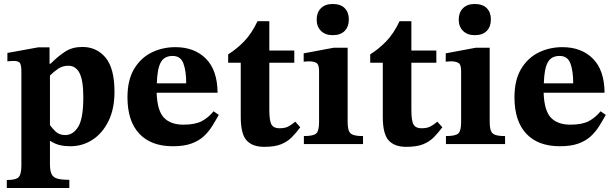

<svg xmlns="http://www.w3.org/2000/svg" viewBox="-20 -721 3078 961"><path d="M327 220H14V180Q61 180 74 165Q87 150 87 108V-363Q87 -393 80.5 -404.5Q74 -416 49 -416Q39 -416 28 -415Q17 -414 17 -414V-456L171 -484H228V-402H233Q272 -441 307.5 -463.5Q343 -486 392 -486Q464 -486 508.5 -432.5Q553 -379 553 -261Q553 -176 523 -115Q493 -54 443 -21.5Q393 11 332 11Q304 11 280 5.5Q256 0 233 -15H230V101Q230 133 238 150Q246 167 267 173Q288 179 327 179ZM307 -45Q346 -45 371.5 -86.5Q397 -128 397 -233Q397 -319 378 -355.5Q359 -392 322 -392Q292 -392 269 -375.5Q246 -359 230 -343V-95Q241 -79 259 -62Q277 -45 307 -45Z M845 11Q736 11 677 -52Q618 -115 618 -234Q618 -320 651 -375.5Q684 -431 738.5 -458Q793 -485 858 -485Q953 -485 1010.5 -427.5Q1068 -370 1069 -257H764Q767 -167 800.5 -132Q834 -97 898 -97Q957 -97 990.5 -115Q1024 -133 1049 -164L1075 -146Q1059 -117 1041.5 -89Q1024 -61 999.5 -38.5Q975 -16 938 -2.5Q901 11 845 11ZM765 -304H912Q912 -366 898 -403.5Q884 -441 844 -441Q802 -441 784.5 -408.5Q767 -376 765 -304Z M1458 -112 1483 -84Q1463 -57 1441 -34.5Q1419 -12 1387 1Q1355 14 1302 14Q1244 14 1214.5 -18Q1185 -50 1185 -136V-407H1122V-449Q1164 -475 1201.5 -513.5Q1239 -552 1269 -615H1328V-468H1453V-407H1328V-171Q1328 -116 1339 -97.5Q1350 -79 1378 -79Q1407 -79 1423.5 -88Q1440 -97 1458 -112Z M1797 0H1501V-40Q1550 -40 1563.5 -53.5Q1577 -67 1577 -110V-365Q1577 -399 1563 -406.5Q1549 -414 1526 -414Q1516 -414 1508 -413Q1500 -412 1500 -412V-454L1650 -482H1720V-113Q1720 -84 1725.5 -68Q1731 -52 1747.5 -46Q1764 -40 1797 -40ZM1645 -545Q1608 -545 1586.5 -566.5Q1565 -588 1565 -623Q1565 -658 1586 -679.5Q1607 -701 1645 -701Q1685 -701 1705.5 -680Q1726 -659 1726 -624Q1726 -588 1705.5 -566.5Q1685 -545 1645 -545Z M2169 -112 2194 -84Q2174 -57 2152 -34.5Q2130 -12 2098 1Q2066 14 2013 14Q1955 14 1925.5 -18Q1896 -50 1896 -136V-407H1833V-449Q1875 -475 1912.5 -513.5Q1950 -552 1980 -615H2039V-468H2164V-407H2039V-171Q2039 -116 2050 -97.5Q2061 -79 2089 -79Q2118 -79 2134.5 -88Q2151 -97 2169 -112Z M2508 0H2212V-40Q2261 -40 2274.5 -53.5Q2288 -67 2288 -110V-365Q2288 -399 2274 -406.5Q2260 -414 2237 -414Q2227 -414 2219 -413Q2211 -412 2211 -412V-454L2361 -482H2431V-113Q2431 -84 2436.5 -68Q2442 -52 2458.5 -46Q2475 -40 2508 -40ZM2356 -545Q2319 -545 2297.5 -566.5Q2276 -588 2276 -623Q2276 -658 2297 -679.5Q2318 -701 2356 -701Q2396 -701 2416.5 -680Q2437 -659 2437 -624Q2437 -588 2416.5 -566.5Q2396 -545 2356 -545Z M2782 11Q2673 11 2614 -52Q2555 -115 2555 -234Q2555 -320 2588 -375.5Q2621 -431 2675.5 -458Q2730 -485 2795 -485Q2890 -485 2947.5 -427.5Q3005 -370 3006 -257H2701Q2704 -167 2737.5 -132Q2771 -97 2835 -97Q2894 -97 2927.5 -115Q2961 -133 2986 -164L3012 -146Q2996 -117 2978.5 -89Q2961 -61 2936.5 -38.5Q2912 -16 2875 -2.5Q2838 11 2782 11ZM2702 -304H2849Q2849 -366 2835 -403.5Q2821 -441 2781 -441Q2739 -441 2721.5 -408.5Q2704 -376 2702 -304Z"/></svg>

Font: STIX Two Text
Style: Bold
Weight: 700
Designer: Ross Mills, John Hudson & Paul Hanslow, Tiro Typeworks Ltd; with prior portions MicroPress Inc., and Coen Hoffman.
Foundry: Tiro Typeworks Ltd
Version: Version 2.13 b171